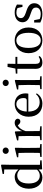

<svg xmlns="http://www.w3.org/2000/svg" viewBox="1460 -2310 864 3825"><g transform="rotate(-90 1892.5 -397.0)"><path d="M432 10 611 0V-28L523 -34V-647L526 -800L511 -809L340 -777V-750L429 -745V-462C385 -515 335 -537 282 -537C151 -537 46 -429 46 -255C46 -92 139 15 268 15C330 15 384 -10 428 -61ZM426 -93C388 -52 351 -37 305 -37C216 -37 150 -104 150 -258C150 -423 223 -486 311 -486C352 -486 387 -471 426 -434Z M803 -655C838 -655 867 -680 867 -716C867 -751 838 -777 803 -777C768 -777 740 -751 740 -716C740 -680 768 -655 803 -655ZM758 0H935V-28L861 -36L859 -230V-382L862 -526L849 -534L672 -491V-466L758 -461C760 -411 762 -362 762 -294V-230C762 -176 761 -92 759 -36L679 -28V0Z M1193 -319C1220 -400 1256 -448 1306 -475L1315 -466C1339 -439 1358 -424 1385 -424C1424 -424 1441 -448 1441 -485C1432 -520 1399 -537 1359 -537C1292 -537 1226 -480 1193 -388L1187 -526L1174 -534L1008 -490V-465L1093 -459C1095 -410 1096 -363 1096 -295V-230L1094 -37L1014 -28V0H1290V-28L1195 -38L1193 -230Z M1741 15C1833 15 1903 -27 1946 -99L1929 -112C1890 -65 1840 -39 1770 -39C1663 -39 1585 -108 1582 -265H1939C1943 -281 1945 -301 1945 -325C1945 -445 1868 -537 1733 -537C1598 -537 1480 -432 1480 -260C1480 -78 1589 15 1741 15ZM1583 -297C1589 -432 1652 -504 1730 -504C1806 -504 1852 -446 1852 -360C1852 -316 1841 -297 1804 -297Z M2154 -655C2189 -655 2218 -680 2218 -716C2218 -751 2189 -777 2154 -777C2119 -777 2091 -751 2091 -716C2091 -680 2119 -655 2154 -655ZM2109 0H2286V-28L2212 -36L2210 -230V-382L2213 -526L2200 -534L2023 -491V-466L2109 -461C2111 -411 2113 -362 2113 -294V-230C2113 -176 2112 -92 2110 -36L2030 -28V0Z M2563 15C2621 15 2662 -5 2690 -42L2675 -60C2648 -42 2629 -33 2600 -33C2557 -33 2533 -59 2533 -119V-484H2672V-522H2533L2536 -679H2472L2440 -523L2339 -515V-484H2435V-215C2435 -178 2434 -155 2434 -122C2434 -28 2476 15 2563 15Z M3001 15C3141 15 3258 -81 3258 -261C3258 -441 3136 -537 3001 -537C2867 -537 2746 -440 2746 -261C2746 -82 2861 15 3001 15ZM3001 -17C2907 -17 2851 -101 2851 -260C2851 -420 2907 -504 3001 -504C3095 -504 3152 -420 3152 -260C3152 -101 3095 -17 3001 -17Z M3529 15C3667 15 3741 -52 3741 -145C3741 -217 3701 -265 3599 -299L3547 -317C3473 -342 3445 -369 3445 -415C3445 -467 3485 -503 3558 -503C3590 -503 3617 -496 3645 -481L3668 -382H3711L3715 -492C3663 -522 3619 -537 3557 -537C3432 -537 3362 -470 3362 -382C3362 -305 3413 -260 3496 -232L3549 -213C3631 -188 3655 -159 3655 -112C3655 -55 3610 -18 3524 -18C3484 -18 3454 -25 3426 -38L3404 -149H3357L3356 -27C3411 1 3461 15 3529 15Z"/></g></svg>

Font: Noto Serif HK Medium
Style: Regular
Weight: 500
Designer: Ryoko NISHIZUKA 西塚涼子 (kana & ideographs); Frank Grießhammer (Latin, Greek & Cyrillic); Wenlong ZHANG 张文龙 (bopomofo); San
Foundry: Adobe
Version: Version 2.001;hotconv 1.1.0;makeotfexe 2.6.0